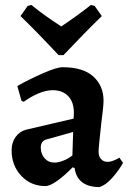

<svg xmlns="http://www.w3.org/2000/svg" viewBox="-20 -745 519 777"><path d="M282 -65 274 -68Q242 -35 212 -13.5Q182 8 164 8Q105 8 66 -33.5Q27 -75 27 -137Q27 -168 43 -190.5Q59 -213 85 -220L278 -265L279 -289Q279 -332 256 -356Q233 -380 193 -380Q166 -380 134.5 -366.5Q103 -353 76 -333L67 -337L50 -397Q100 -425 155 -449Q210 -473 233 -473Q316 -473 357.5 -435.5Q399 -398 399 -337Q399 -315 390 -247Q379 -150 379 -131Q379 -112 389 -101Q399 -90 415 -90Q427 -90 440.5 -95.5Q454 -101 463 -107L478 -86Q460 -54 433.5 -24.5Q407 5 382 12Q338 12 312.5 -7.5Q287 -27 282 -65ZM273 -116 276 -211 169 -181Q145 -175 145 -148Q145 -122 160.5 -104.5Q176 -87 201 -87Q216 -87 236.5 -95Q257 -103 273 -116ZM63 -680 92 -721 107 -725Q158 -683 228 -638Q295 -683 348 -725L363 -721L392 -680Q323 -613 237 -522H217Q132 -613 63 -680Z"/></svg>

Font: Alegreya
Style: Bold
Weight: 700
Designer: Juan Pablo del Peral
Foundry: Huerta Tipografica
Version: Version 2.008; ttfautohint (v1.8)